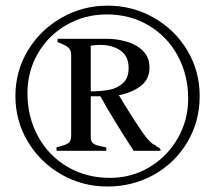

<svg xmlns="http://www.w3.org/2000/svg" viewBox="-20 -662 776 693"><path d="M35.6 -315.4Q35.6 -405.3 80.8 -480Q126 -554.7 202.4 -598.1Q278.8 -641.6 368.2 -641.6Q458.5 -641.6 534.7 -598.4Q610.8 -555.2 655.8 -480.5Q700.7 -405.8 700.7 -315.4Q700.7 -223.6 656.2 -148.9Q611.8 -74.2 535.6 -31.5Q459.5 11.2 367.7 11.2Q277.8 11.2 201.7 -32.2Q125.5 -75.7 80.6 -150.6Q35.6 -225.6 35.6 -315.4ZM79.1 -325.2Q79.1 -239.7 117.2 -169.9Q155.3 -100.1 223.1 -60.1Q291 -20 377 -20Q454.6 -20 519.3 -58.6Q584 -97.2 621.6 -162.8Q659.2 -228.5 659.2 -306.2Q659.2 -390.6 621.8 -460.2Q584.5 -529.8 517.3 -569.8Q450.2 -609.9 365.2 -609.9Q286.1 -609.9 220.5 -572.3Q154.8 -534.7 116.9 -469.5Q79.1 -404.3 79.1 -325.2ZM307.6 -165Q307.6 -153.8 313.5 -147.5Q319.3 -141.1 327.6 -138.4Q335.9 -135.7 349.6 -132.8L363.8 -129.9L363.3 -117.7H184.6L183.6 -129.9Q185.5 -130.9 198.7 -134.3Q217.8 -139.2 227.3 -146Q236.8 -152.8 236.8 -170.4V-464.4Q236.8 -481.4 226.8 -490Q216.8 -498.5 204.3 -503.4Q191.9 -508.3 187.5 -510.3L188 -522H364.3Q400.9 -522 436.3 -512Q471.7 -502 495.6 -478.8Q519.5 -455.6 519.5 -418.5Q519.5 -375.5 488 -351.6Q456.5 -327.6 409.2 -318.4L423.3 -294.4Q465.3 -226.1 494.1 -184.6Q522.9 -143.1 541.5 -137.7Q543 -133.8 549.8 -130.9Q554.7 -128.9 557.1 -126.2Q559.6 -123.5 559.6 -117.7H462.4Q386.2 -234.9 342.3 -314.5H307.6ZM444.3 -416.5Q444.3 -459.5 414.8 -479.7Q385.3 -500 340.3 -500Q323.7 -500 307.6 -497.1V-332Q346.7 -332.5 375.2 -338.1Q403.8 -343.8 424.1 -362.1Q444.3 -380.4 444.3 -416.5Z"/></svg>

Font: Radley
Style: Regular
Weight: 400
Designer: Vernon Adams
Foundry: Vernon Adams
Version: Version 1.003; ttfautohint (v1.6)